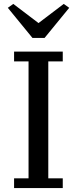

<svg xmlns="http://www.w3.org/2000/svg" viewBox="-20 -962 393 982"><path d="M52 -50H126V-648H52V-698H301V-648H227V-50H301V0H52ZM20 -922 48 -942 177 -844 306 -942 334 -922 208 -768H146Z"/></svg>

Font: IBM Plex Serif Text
Style: Regular
Weight: 450
Designer: Mike Abbink, Paul van der Laan, Pieter van Rosmalen
Foundry: Bold Monday
Version: Version 3.001